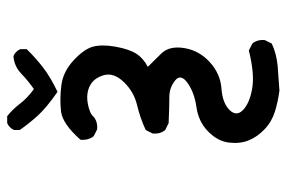

<svg xmlns="http://www.w3.org/2000/svg" viewBox="-153 -522 806 540"><g transform="rotate(-90 250.0 -252.0)"><path d="M265.6 130.9Q234.4 127 206.1 118.2Q177.7 109.4 156.2 88.9Q134.8 68.4 125 43.9Q115.2 19.5 119.1 -11.7Q123 -43 150.4 -69.8Q177.7 -96.7 218.8 -102.5Q259.8 -108.4 286.6 -127.4Q313.5 -146.5 293.5 -162.6Q273.4 -178.7 247.6 -178.7Q221.7 -178.7 173.8 -180.7L154.3 -190.4Q142.6 -204.1 144.5 -225.6L154.3 -245.1Q187.5 -260.7 224.6 -269.5Q261.7 -278.3 289.1 -306.6Q316.4 -335 308.6 -362.8Q300.8 -390.6 279.3 -401.9Q257.8 -413.1 229.5 -408.2Q201.2 -403.3 191.4 -391.6Q177.7 -379.9 156.2 -381.8L136.7 -391.6Q125 -407.2 127 -428.7Q171.9 -479.5 207 -483.4Q242.2 -487.3 280.3 -482.4Q318.4 -477.5 350.1 -448.2Q381.8 -418.9 388.7 -393.6Q395.5 -368.2 388.7 -330.1Q381.8 -292 369.1 -272Q356.4 -252 332 -239.3Q347.7 -223.6 369.6 -201.2Q391.6 -178.7 384.8 -136.7Q377.9 -94.7 345.2 -64.9Q312.5 -35.2 271.5 -32.2Q230.5 -29.3 210.9 -9.8Q191.4 9.8 210.4 28.3Q229.5 46.9 270.5 54.2Q311.5 61.5 377.9 44.9L397.5 54.7Q409.2 68.4 407.2 89.8L397.5 109.4Q368.2 123 333.5 126Q298.8 128.9 265.6 130.9ZM261.7 -493.2Q216.8 -524.4 194.3 -549.3Q171.9 -574.2 154.3 -599.6V-615.2Q160.2 -628.9 173.8 -634.8H193.4Q212.9 -619.1 228.5 -598.6Q244.1 -578.1 269.5 -559.6Q293 -576.2 313.5 -595.7Q334 -615.2 362.3 -617.2Q376 -611.3 381.8 -597.7V-580.1Q358.4 -555.7 330.6 -534.2Q302.7 -512.7 261.7 -493.2Z"/></g></svg>

Font: NaikaiFont
Style: Regular
Weight: 400
Version: Version 1.67